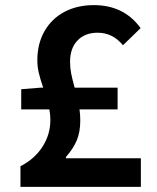

<svg xmlns="http://www.w3.org/2000/svg" viewBox="-20 -731 616 751"><path d="M177 -262Q177 -284 173 -303H63V-382L137 -388H149Q137 -423 131.5 -447Q126 -471 126 -495Q126 -560 154 -609Q182 -658 232 -684.5Q282 -711 347 -711Q465 -711 530 -621L461 -554Q421 -603 362 -603Q312 -603 283 -572.5Q254 -542 254 -489Q254 -466 258.5 -443Q263 -420 272 -388H440V-303H291Q294 -282 294 -260Q294 -215 280.5 -182.5Q267 -150 238 -117V-112H531V0H60V-81Q114 -108 145.5 -156Q177 -204 177 -262Z"/></svg>

Font: Nebula Sans Semibold
Style: Regular
Weight: 600
Designer: Paul D. Hunt for Adobe (as Source Sans)
Foundry: Nebula Entertainment & Broadcasting LLC
Version: Version 1.010